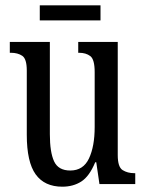

<svg xmlns="http://www.w3.org/2000/svg" viewBox="-20 -694 550 724"><path d="M215 10Q148 10 114.5 -36.5Q81 -83 81 -186V-428Q81 -472 64 -483.5Q47 -495 21 -495H17V-536H168V-188Q168 -120 184 -85.5Q200 -51 245 -51Q294 -51 315.5 -96.5Q337 -142 337 -215V-422Q337 -470 320.5 -482.5Q304 -495 278 -495H275V-536H424V-109Q424 -64 442.5 -52.5Q461 -41 486 -41H490V0H355L343 -82H339Q317 -29 286.5 -9.5Q256 10 215 10ZM130 -617V-674H359V-617Z"/></svg>

Font: Noto Serif Myanmar ExtraCondensed
Style: Regular
Weight: 400
Width: 2
Designer: Ben Mitchell and the Monotype Design Team
Foundry: Monotype Imaging Inc.
Version: Version 2.106; ttfautohint (v1.8.4.7-5d5b)